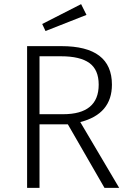

<svg xmlns="http://www.w3.org/2000/svg" viewBox="-20 -908 630 928"><path d="M556 0H485L308 -307H171V0H111V-685H277Q521 -685 521 -499Q521 -357 368 -318ZM285 -356Q457 -356 457 -499Q457 -571 412 -603.5Q367 -636 275 -636H171V-356ZM200 -758 184 -792 372 -888 398 -836Z"/></svg>

Font: Trujillo Light
Style: Regular
Weight: 300
Designer: Fira Sans original fonts by bBox Type GmbH, Carrois Corporate GbR, & Edenspiekermann AG / Changes by Cristiano Sobral
Foundry: Fira Sans original fonts by bBox Type GmbH, Carrois Corporate GbR, & Edenspiekermann AG / Changes by Cristiano Sobral
Version: Version 4.301;July 28, 2020;FontCreator 13.0.0.2655 64-bit